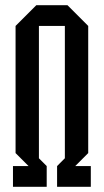

<svg xmlns="http://www.w3.org/2000/svg" viewBox="-20 -720 400 740"><path d="M30 0V-80H90L40 -130V-620L120 -700H240L320 -620V-130L270 -80H330V0H200V-80L230 -110V-620H130V-110L160 -80V0Z"/></svg>

Font: Tektur Condensed
Style: Regular
Weight: 400
Width: 3
Designer: Adam Jagosz
Foundry: Adam Jagosz
Version: Version 1.005;gftools[0.9.30]